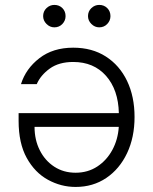

<svg xmlns="http://www.w3.org/2000/svg" viewBox="-20 -750 621 778"><path d="M276.6 -556.8Q353 -556.8 408.7 -521.1Q464.5 -485.4 494.9 -422.1Q525.2 -358.7 525.2 -275.9Q525.2 -193.5 494.9 -129.4Q464.5 -65.3 410.7 -28.9Q356.9 7.5 286.2 7.5Q227.3 7.5 174.4 -21.5Q121.4 -50.4 88.4 -109.9Q55.4 -169.4 55.4 -260.3V-291.5H461.6Q459.5 -386 409.8 -442.5Q360.1 -498.9 276.6 -498.9Q218.8 -498.9 181.6 -472.1Q144.5 -445.3 128.9 -409.1H65Q84.5 -471.6 139.6 -514.2Q194.6 -556.8 276.6 -556.8ZM461.3 -235.8H120Q120 -183.2 141.2 -141.2Q162.3 -99.1 199.9 -74.6Q237.6 -50.1 286.2 -50.1Q335.9 -50.1 374.3 -75.3Q412.6 -100.5 435.4 -142.8Q458.1 -185 461.3 -235.8ZM200.3 -639.2Q182.2 -639.2 168.5 -652.9Q154.8 -666.5 154.8 -684.7Q154.8 -704.2 168.5 -717.2Q182.2 -730.1 200.3 -730.1Q219.8 -730.1 232.8 -717.2Q245.7 -704.2 245.7 -684.7Q245.7 -666.5 232.8 -652.9Q219.8 -639.2 200.3 -639.2ZM382.1 -639.2Q364 -639.2 350.3 -652.9Q336.6 -666.5 336.6 -684.7Q336.6 -704.2 350.3 -717.2Q364 -730.1 382.1 -730.1Q401.6 -730.1 414.6 -717.2Q427.6 -704.2 427.6 -684.7Q427.6 -666.5 414.6 -652.9Q401.6 -639.2 382.1 -639.2Z"/></svg>

Font: Inter Zeller Light
Style: Regular
Weight: 300
Designer: Rasmus Andersson; Joe Bland
Foundry: zeller
Version: Version 3.015;git-dec3a8cb1